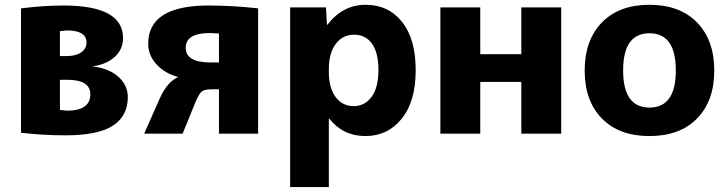

<svg xmlns="http://www.w3.org/2000/svg" viewBox="-20 -550 2989 790"><path d="M66.4 -3.9V-515.6Q160.2 -527.3 241.2 -527.3Q486.3 -527.3 486.3 -393.6Q486.3 -347.7 452.6 -316.4Q418.9 -285.2 362.3 -277.3V-276.4Q428.7 -268.6 467.3 -233.9Q505.9 -199.2 505.9 -150.4Q505.9 -73.2 444.8 -33.2Q383.8 6.8 249 6.8Q155.3 6.8 66.4 -3.9ZM226.6 -97.7 255.9 -94.7Q351.6 -94.7 351.6 -162.1Q351.6 -221.7 256.8 -221.7H226.6ZM226.6 -319.3H253.9Q292 -319.3 314 -334.5Q335.9 -349.6 335.9 -375Q335.9 -424.8 254.9 -424.8Q252.9 -424.8 226.6 -421.9Z M573.2 0 636.7 -143.6Q668 -212.9 711.9 -232.4V-233.4Q658.2 -248 624 -285.2Q589.8 -322.3 589.8 -370.1Q589.8 -527.3 837.9 -527.3Q936.5 -527.3 1042 -515.6V0H880.9V-182.6H853.5Q823.2 -182.6 812 -174.8Q800.8 -167 787.1 -136.7L731.4 0ZM846.7 -293H880.9V-412.1Q855.5 -414.1 844.7 -414.1Q744.1 -414.1 744.1 -353.5Q744.1 -293 846.7 -293Z M1173.8 219.7V-519.5H1321.3L1325.2 -448.2H1327.1Q1390.6 -530.3 1484.4 -530.3Q1578.1 -530.3 1634.3 -460Q1690.4 -389.6 1690.4 -261.2Q1690.4 -132.8 1632.8 -61.5Q1575.2 9.8 1483.4 9.8Q1391.6 9.8 1335 -61.5H1333V219.7ZM1333 -254.9Q1333 -187.5 1361.3 -150.4Q1389.6 -113.3 1435.1 -113.3Q1480.5 -113.3 1508.8 -151.4Q1537.1 -189.5 1537.1 -261.2Q1537.1 -333 1510.7 -370.1Q1484.4 -407.2 1437 -407.2Q1389.6 -407.2 1361.3 -369.1Q1333 -331.1 1333 -264.6Z M1792 0V-519.5H1956.1V-327.1H2125V-519.5H2289.1V0H2125V-212.9H1956.1V0Z M2456.5 -62.5Q2385.7 -134.8 2385.7 -259.8Q2385.7 -384.8 2456.5 -457.5Q2527.3 -530.3 2652.3 -530.3Q2777.3 -530.3 2848.1 -457.5Q2918.9 -384.8 2918.9 -259.8Q2918.9 -134.8 2848.1 -62.5Q2777.3 9.8 2652.3 9.8Q2527.3 9.8 2456.5 -62.5ZM2652.3 -413.1Q2543.9 -413.1 2543.9 -260.3Q2543.9 -107.4 2652.3 -107.4Q2760.7 -107.4 2760.7 -260.3Q2760.7 -413.1 2652.3 -413.1Z"/></svg>

Font: GenEi M Gothic v2 Heavy
Style: Regular
Weight: 800
Version: Version 2.0